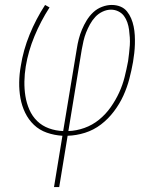

<svg xmlns="http://www.w3.org/2000/svg" viewBox="-20 -540 640 775"><path d="M198 215 232 8Q199 6 169 -4.5Q139 -15 117 -36Q95 -57 81.5 -85Q68 -113 62.5 -144Q57 -175 57.5 -208Q58 -241 64 -274Q74 -338 99.5 -400.5Q125 -463 162 -520L180 -510Q144 -454 119 -393.5Q94 -333 84 -272Q79 -241 78.5 -211Q78 -181 82.5 -152.5Q87 -124 98.5 -97.5Q110 -71 130 -51.5Q150 -32 177.5 -22Q205 -12 235 -11L290 -343Q293 -363 298 -382.5Q303 -402 311 -421Q319 -440 330 -458Q341 -476 356.5 -490.5Q372 -505 392 -512.5Q412 -520 431 -520Q450 -520 466 -513.5Q482 -507 492.5 -494Q503 -481 509.5 -465.5Q516 -450 519.5 -433Q523 -416 524 -398Q525 -380 524.5 -362Q524 -344 522 -326Q520 -308 517 -290Q511 -256 502 -221.5Q493 -187 478 -154Q463 -121 440 -90.5Q417 -60 387.5 -37.5Q358 -15 323 -4Q288 7 253 8L219 215ZM256 -11Q288 -12 320.5 -23.5Q353 -35 380 -57Q407 -79 427 -107.5Q447 -136 461 -166.5Q475 -197 483 -229Q491 -261 497 -293Q499 -309 501 -325Q503 -341 504 -357Q505 -373 504 -388.5Q503 -404 501 -419.5Q499 -435 494 -449.5Q489 -464 480.5 -475.5Q472 -487 458 -494Q444 -501 428 -501Q411 -501 394 -493Q377 -485 364.5 -471.5Q352 -458 343 -441.5Q334 -425 327.5 -408.5Q321 -392 317 -374.5Q313 -357 310 -340Z"/></svg>

Font: Iosevka SS04 Th Ex Obl
Style: Regular
Weight: 100
Width: 7
Italic angle: -9°
Monospace: yes
Designer: Belleve Invis
Foundry: Belleve Invis
Version: Version 19.0.0; ttfautohint (v1.8.4)